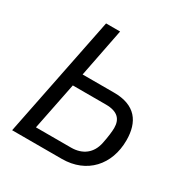

<svg xmlns="http://www.w3.org/2000/svg" viewBox="-161 -830 927 961"><g transform="rotate(30 302.0 -349.0)"><path d="M39 0H326C470 0 560 -101 560 -242C560 -349 510 -418 387 -418H205L260 -698H179ZM135 -72 190 -346H381C451 -346 476 -314 476 -265C476 -246 472 -211 464 -173C451 -107 404 -72 338 -72Z"/></g></svg>

Font: LVC Sans
Style: Italic
Weight: 400
Italic angle: -11.31°
Designer: Mike Abbink, Paul van der Laan, Pieter van Rosmalen
Foundry: Bold Monday
Version: Version 3.0